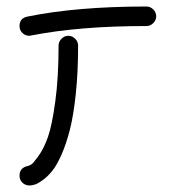

<svg xmlns="http://www.w3.org/2000/svg" viewBox="-20 -570 540 590"><path d="M220 -430Q220 -349 213 -282.5Q206 -216 195 -172.5Q184 -129 169.5 -96Q155 -63 141 -45.5Q127 -28 112 -17Q97 -6 87.5 -3Q78 0 71 0Q58 0 49 -8.5Q40 -17 40 -30Q40 -55 66 -60Q70 -61 76 -64.5Q82 -68 98.5 -91Q115 -114 127.5 -149.5Q140 -185 150 -259Q160 -333 160 -430Q160 -442 169 -451Q178 -460 190 -460Q202 -460 211 -451Q220 -442 220 -430ZM70 -460Q58 -460 49 -468.5Q40 -477 40 -490Q40 -514 64 -519Q216 -550 430 -550Q442 -550 451 -541Q460 -532 460 -520Q460 -508 451 -499Q442 -490 430 -490Q224 -490 76 -461Q75 -461 73 -460.5Q71 -460 70 -460Z"/></svg>

Font: Pecita
Style: Book
Weight: 400
Width: 7
Version: Version 4.3